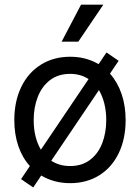

<svg xmlns="http://www.w3.org/2000/svg" viewBox="-20 -783 607 832"><path d="M71.3 -6.8 109.4 -63.5Q76.7 -99.6 59.3 -150.4Q42 -201.2 42 -262.7Q42 -344.2 72.3 -406.5Q102.5 -468.8 157.5 -502.9Q212.4 -537.1 284.2 -537.1Q353 -537.1 407.2 -504.9L441.4 -555.7L494.1 -519.5L456.5 -463.9Q489.3 -427.2 506.8 -376Q524.4 -324.7 524.4 -262.7Q524.4 -181.2 494.4 -119.1Q464.4 -57.1 409.9 -23.2Q355.5 10.7 284.2 10.7Q213.9 10.7 158.7 -22.5L124 29.3ZM440.4 -262.7Q440.4 -299.8 432.4 -333Q424.3 -366.2 408.7 -392.6L202.1 -86.4Q237.3 -63.5 284.2 -63.5Q335.4 -63.5 370.6 -90.6Q405.8 -117.7 423.1 -162.8Q440.4 -208 440.4 -262.7ZM157.2 -134.3 363.8 -440.4Q329.1 -462.9 284.2 -462.9Q231.9 -462.9 196.5 -435.5Q161.1 -408.2 143.6 -362.8Q126 -317.4 126 -262.7Q126 -187.5 157.2 -134.3ZM331.1 -762.7H427.7L319.3 -602.5H247.1Z"/></svg>

Font: Pretendard JP
Style: Regular
Weight: 400
Designer: Base glyphs from Inter by Rasmus Andersson; Hangeul glyphs from Noto Sans CJK(Source Han Sans) by Jang Soo-young and Kan
Foundry: Kil Hyung-jin
Version: Version 1.309